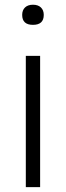

<svg xmlns="http://www.w3.org/2000/svg" viewBox="-20 -772 272 792"><path d="M86.5 0V-541.5H145.5V0ZM116 -669.5Q71.5 -669.5 71.5 -710.5Q71.5 -730 83.2 -741.2Q95 -752.5 116 -752.5Q137 -752.5 148.8 -741.2Q160.5 -730 160.5 -710.5Q160.5 -669.5 116 -669.5Z"/></svg>

Font: Encode Sans Semi Expanded Light
Style: Regular
Weight: 300
Width: 6
Designer: Multiple Designers
Foundry: Impallari Type
Version: Version 3.000; ttfautohint (v1.8.3) -l 8 -r 50 -G 200 -x 14 